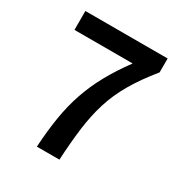

<svg xmlns="http://www.w3.org/2000/svg" viewBox="-152 -750 817 863"><g transform="rotate(30 256.5 -318.5)"><path d="M160 0Q165 -84 176.5 -155Q188 -226 209.5 -289Q231 -352 264.5 -413Q298 -474 346 -539H44V-637H471V-565Q414 -495 377.5 -432.5Q341 -370 321 -305.5Q301 -241 291.5 -167Q282 -93 277 0Z"/></g></svg>

Font: Mada SemiBold
Style: Regular
Weight: 600
Designer: Khaled Hosny
Version: Version 1.5